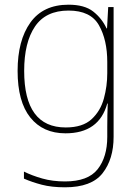

<svg xmlns="http://www.w3.org/2000/svg" viewBox="-20 -558 589 818"><path d="M272 -513Q366 -513 401.5 -450.5Q437 -388 437 -294V-246Q437 -191 422.5 -138Q408 -85 370 -50Q332 -15 260 -15Q83 -15 83 -256Q83 -377 129 -445Q175 -513 272 -513ZM272 -538Q164 -538 109.5 -462Q55 -386 55 -256Q55 -125 109 -57.5Q163 10 259 10Q402 10 437 -117H439Q438 -88 437.5 -67Q437 -46 437 -17V25Q437 111 396 163Q355 215 257 215Q204 215 160 202.5Q116 190 82 173V203Q116 218 158 229Q200 240 257 240Q370 240 417 180Q464 120 464 25V-528H441L436 -437H434Q414 -480 377 -509Q340 -538 272 -538Z"/></svg>

Font: Noto Sans Display Thin
Style: Regular
Weight: 250
Designer: Monotype Design Team
Foundry: Monotype Imaging Inc.
Version: Version 1.900